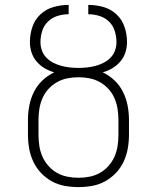

<svg xmlns="http://www.w3.org/2000/svg" viewBox="-20 -755 640 783"><path d="M300 8Q272 8 244 3Q216 -2 191.5 -15.5Q167 -29 147.5 -49.5Q128 -70 116 -95.5Q104 -121 99 -149Q94 -177 94 -205V-266Q94 -295 99.5 -324Q105 -353 118 -379.5Q131 -406 152.5 -426.5Q174 -447 201 -460Q180 -466 161.5 -477Q143 -488 129 -504.5Q115 -521 108.5 -541.5Q102 -562 102 -583Q102 -615 112 -645Q122 -675 145 -696.5Q168 -718 198.5 -726.5Q229 -735 260 -735V-697Q237 -697 214.5 -690Q192 -683 175.5 -667Q159 -651 152 -628.5Q145 -606 145 -583Q145 -566 151 -549Q157 -532 169.5 -519.5Q182 -507 197.5 -499Q213 -491 230 -486.5Q247 -482 264.5 -480Q282 -478 300 -478Q318 -478 335.5 -480Q353 -482 370 -486.5Q387 -491 402.5 -499Q418 -507 430.5 -519.5Q443 -532 449 -549Q455 -566 455 -583Q455 -606 448 -628.5Q441 -651 424.5 -667Q408 -683 385.5 -690Q363 -697 340 -697V-735Q371 -735 401.5 -726.5Q432 -718 455 -696.5Q478 -675 488 -645Q498 -615 498 -583Q498 -562 491.5 -541.5Q485 -521 471 -504.5Q457 -488 438.5 -477Q420 -466 399 -460Q426 -447 447.5 -426.5Q469 -406 482 -379.5Q495 -353 500.5 -324Q506 -295 506 -266V-205Q506 -177 501 -149Q496 -121 484 -95.5Q472 -70 452.5 -49.5Q433 -29 408.5 -15.5Q384 -2 356 3Q328 8 300 8ZM300 -30Q323 -30 345.5 -34.5Q368 -39 387.5 -50Q407 -61 422.5 -78.5Q438 -96 447 -116.5Q456 -137 459.5 -159.5Q463 -182 463 -205V-266Q463 -288 459.5 -310.5Q456 -333 447 -354Q438 -375 422.5 -392Q407 -409 387.5 -420Q368 -431 345.5 -435.5Q323 -440 300 -440Q277 -440 254.5 -435.5Q232 -431 212.5 -420Q193 -409 177.5 -392Q162 -375 153 -354Q144 -333 140.5 -310.5Q137 -288 137 -266V-205Q137 -182 140.5 -159.5Q144 -137 153 -116.5Q162 -96 177.5 -78.5Q193 -61 212.5 -50Q232 -39 254.5 -34.5Q277 -30 300 -30Z"/></svg>

Font: Iosevka Etoile Extralight
Style: Regular
Weight: 200
Designer: Belleve Invis
Foundry: Belleve Invis
Version: Version 22.1.2; ttfautohint (v1.8.4)